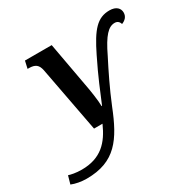

<svg xmlns="http://www.w3.org/2000/svg" viewBox="-274 -708 1097 1101"><g transform="rotate(-30 274.0 -157.5)"><path d="M-6 228C184 228 255 121 326 -58C366 -156 409 -243 449 -321C501 -430 537 -466 578 -466C595 -466 607 -457 612 -439C635 -448 653 -464 653 -492C653 -519 633 -543 588 -543C507 -543 462 -491 397 -358C340 -243 310 -166 278 -90H275C275 -124 264 -199 255 -244L202 -536H25L14 -487H23C65 -487 83 -472 91 -434L173 0H229C185 100 123 169 -5 169C-44 169 -75 162 -90 157L-105 210C-79 221 -42 228 -6 228Z"/></g></svg>

Font: Noto Serif SemiBold
Style: Italic
Weight: 600
Italic angle: -12°
Designer: Monotype Design Team
Foundry: Monotype Imaging Inc.
Version: Version 2.014